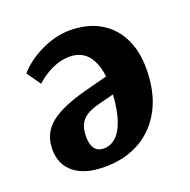

<svg xmlns="http://www.w3.org/2000/svg" viewBox="-102 -626 732 740"><g transform="rotate(-20 263.5 -256.5)"><path d="M207 14Q126 14 82.5 -21Q39 -56 39 -117Q39 -152 51.5 -178Q64 -204 88.5 -223.5Q113 -243 149.5 -258.5Q186 -274 234 -287L330 -312Q325 -352 311 -379Q297 -406 275 -419Q253 -432 223 -432Q200 -432 176.5 -425Q153 -418 130 -404.5Q107 -391 85 -371L45 -428Q62 -448 85.5 -465.5Q109 -483 137.5 -497Q166 -511 196.5 -519Q227 -527 258 -527Q329 -527 380 -498Q431 -469 458.5 -415.5Q486 -362 486 -288Q486 -194 451.5 -126.5Q417 -59 354.5 -22.5Q292 14 207 14ZM228 -54Q255 -54 277 -73.5Q299 -93 313 -134Q327 -175 331 -238L265 -221Q235 -213 216 -201Q197 -189 187.5 -170Q178 -151 178 -120Q178 -99 183.5 -84Q189 -69 200 -61.5Q211 -54 228 -54Z"/></g></svg>

Font: Literata 18pt
Style: Bold Italic
Weight: 700
Italic angle: -2°
Designer: Latin by Veronika Burian and Jose Scaglione. Greek by Irene Vlachou. Cyrillic by Vera Evstafieva
Foundry: TypeTogether
Version: Version 3.103;gftools[0.9.29]